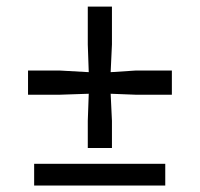

<svg xmlns="http://www.w3.org/2000/svg" viewBox="-20 -576 620 596"><path d="M252.5 -116.5V-201L255.5 -285L166.5 -282H67V-357H166.5L255.5 -352L252.5 -437.5V-555.5H327.5V-438L323.5 -352L400.5 -357H513.5V-282H400.5L323.5 -285L327.5 -201V-116.5ZM86 0V-67.5H493V0Z"/></svg>

Font: Merriweather 24pt SemiCondensed
Style: Regular
Weight: 400
Width: 4
Designer: Eben Sorkin
Foundry: Eben Sorkin
Version: Version 2.100